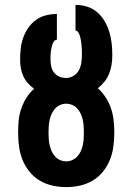

<svg xmlns="http://www.w3.org/2000/svg" viewBox="-20 -755 540 783"><path d="M250 8Q222 8 194.5 2Q167 -4 143 -18Q119 -32 101 -54Q83 -76 72.5 -101.5Q62 -127 58 -155Q54 -183 54 -210V-219Q54 -243 56.5 -266.5Q59 -290 67 -313Q75 -336 88 -356.5Q101 -377 119 -393Q105 -403 93.5 -416Q82 -429 75 -444.5Q68 -460 65 -477Q62 -494 62 -511Q62 -534 64.5 -556.5Q67 -579 74.5 -600.5Q82 -622 95 -641Q108 -660 126.5 -673.5Q145 -687 167.5 -692.5Q190 -698 212 -698V-593Q205 -593 200 -586Q195 -579 193 -572Q191 -565 189.5 -557.5Q188 -550 187 -542Q186 -534 186 -526.5Q186 -519 186 -511Q186 -497 189 -483.5Q192 -470 200.5 -459Q209 -448 222 -442.5Q235 -437 248 -437H250Q265 -437 279.5 -445.5Q294 -454 301.5 -468Q309 -482 311.5 -498Q314 -514 314 -529Q314 -536 314 -543Q314 -550 313.5 -557Q313 -564 312.5 -570.5Q312 -577 311 -584Q310 -591 308.5 -598Q307 -605 305 -611Q303 -617 299 -623.5Q295 -630 288 -630V-735Q312 -735 335 -728Q358 -721 376.5 -705Q395 -689 407 -668Q419 -647 426 -624Q433 -601 435.5 -577Q438 -553 438 -529Q438 -510 435 -491Q432 -472 425 -454.5Q418 -437 406 -422Q394 -407 379 -395Q397 -379 410.5 -358.5Q424 -338 432 -315Q440 -292 443 -267.5Q446 -243 446 -219V-210Q446 -183 442 -155Q438 -127 427.5 -101.5Q417 -76 399 -54Q381 -32 357 -18Q333 -4 305.5 2Q278 8 250 8ZM250 -97Q263 -97 274.5 -102Q286 -107 294.5 -116Q303 -125 308.5 -136.5Q314 -148 317 -160.5Q320 -173 321 -185.5Q322 -198 322 -210V-219Q322 -231 321 -243.5Q320 -256 317 -268.5Q314 -281 308.5 -292.5Q303 -304 294.5 -313Q286 -322 274.5 -327Q263 -332 250 -332Q237 -332 225.5 -327Q214 -322 205.5 -313Q197 -304 191.5 -292.5Q186 -281 183 -268.5Q180 -256 179 -243.5Q178 -231 178 -219V-210Q178 -198 179 -185.5Q180 -173 183 -160.5Q186 -148 191.5 -136.5Q197 -125 205.5 -116Q214 -107 225.5 -102Q237 -97 250 -97Z"/></svg>

Font: Iosevka Curly Slab Extrabold
Style: Regular
Weight: 800
Monospace: yes
Designer: Belleve Invis
Foundry: Belleve Invis
Version: Version 22.1.2; ttfautohint (v1.8.4)